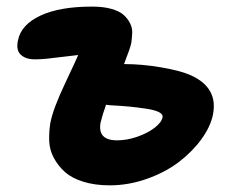

<svg xmlns="http://www.w3.org/2000/svg" viewBox="-20 -514 714 579"><path d="M311 44.9Q266.6 44.9 231.7 34.2Q196.8 23.4 176 4.9Q155.3 -13.7 142.3 -37.8Q129.4 -62 128.4 -88.6Q127.4 -115.2 131.8 -143.1Q139.6 -185.1 176.8 -263.7Q213.9 -342.3 215.8 -348.1Q200.2 -346.7 170.9 -342.8Q141.6 -338.9 120.8 -336.9Q100.1 -335 85.9 -335Q57.6 -335 42.7 -348.9Q27.8 -362.8 34.2 -392.1Q43.5 -439.5 101.6 -466.8Q159.7 -494.1 257.8 -494.1Q291.5 -494.1 315.7 -487.3Q339.8 -480.5 352.3 -469.5Q364.7 -458.5 372.1 -444.1Q379.4 -429.7 378.7 -414.6Q377.9 -399.4 376 -384.8Q373.5 -370.6 354 -320.8Q408.2 -320.8 466.3 -310.8Q524.4 -300.8 555.2 -287.1Q638.7 -249.5 622.1 -168Q614.7 -131.8 587.4 -94.2Q560.1 -56.6 519.5 -25.6Q479 5.4 423.6 25.1Q368.2 44.9 311 44.9ZM283.2 -144Q273.9 -90.8 333 -90.8Q363.3 -90.8 394.5 -101.8Q425.8 -112.8 446.5 -128.9Q467.3 -145 470.2 -160.2Q472.2 -168.9 460 -175.5Q447.8 -182.1 422.1 -186Q396.5 -189.9 371.8 -192.4Q347.2 -194.8 310.1 -196.8Q308.1 -196.8 304.7 -197.5Q301.3 -198.2 299.8 -198.2Q289.1 -168.5 283.2 -144Z"/></svg>

Font: Shantell Sans Irregular Bouncy
Style: Bold Italic
Weight: 700
Italic angle: -11.31°
Designer: Stephen Nixon, Anya Danilova, Shantell Martin
Foundry: Arrow Type
Version: Version 1.006;[9816181b4]